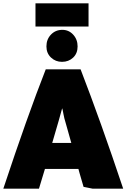

<svg xmlns="http://www.w3.org/2000/svg" viewBox="-41 -1123 782 1158"><path d="M702 15H518L463 4L444 -61Q441 -70 437.5 -83.5Q434 -97 432 -104H230Q226 -90 213 -48Q200 -6 194 15H-21Q124 -422 235 -705H445Q567 -389 702 15ZM389 -261Q381 -288 367.5 -337.5Q354 -387 347 -410Q344 -421 341.5 -436Q339 -451 337 -459.5Q335 -468 334 -470L328 -449Q326 -438 274 -261ZM173 -963V-1103H493V-963ZM333 -750Q294 -750 266.5 -776Q239 -802 239 -843Q239 -886 266.5 -914.5Q294 -943 335 -943Q374 -943 400.5 -914Q427 -885 427 -843Q427 -801 400 -775.5Q373 -750 333 -750Z"/></svg>

Font: Repo
Style: ExtraBlack
Weight: 1000
Designer: Stefan Peev
Foundry: Context Ltd
Version: Version 001.000